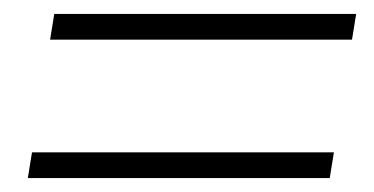

<svg xmlns="http://www.w3.org/2000/svg" viewBox="-20 -424 538 276"><path d="M52 -367 58 -404H492L486 -367ZM20 -168 26 -205H460L454 -168Z"/></svg>

Font: Nunito Sans 10pt Condensed ExtraLight
Style: Italic
Weight: 250
Width: 3
Italic angle: -9°
Designer: Vernon Adams
Foundry: Vernon Adams
Version: Version 3.101;gftools[0.9.27]